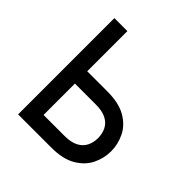

<svg xmlns="http://www.w3.org/2000/svg" viewBox="-186 -844 987 987"><g transform="rotate(45 308.0 -350.0)"><path d="M91 0V-700H185.5V-408H332Q416.5 -408 467.5 -378Q518.5 -348 541 -301Q563.5 -254 563.5 -204Q563.5 -154 541 -107.2Q518.5 -60.5 467.5 -30.2Q416.5 0 332 0ZM185.5 -90.5H337.5Q385.5 -90.5 414 -105.8Q442.5 -121 455.2 -146.8Q468 -172.5 468 -204Q468 -236 455.2 -262Q442.5 -288 414 -303.2Q385.5 -318.5 337.5 -318.5H185.5Z"/></g></svg>

Font: Overpass Mono Medium
Style: Regular
Weight: 500
Monospace: yes
Designer: Delve Withrington, Dave Bailey
Foundry: Delve Fonts LLC
Version: Version 4.000